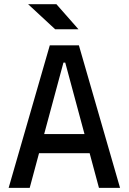

<svg xmlns="http://www.w3.org/2000/svg" viewBox="-20 -914 626 934"><path d="M22 0 222.2 -693.4H363.8L564 0H461.4L416 -168.9H169.9L124.5 0ZM194.8 -261.7H391.1L297.4 -609.4H288.6ZM248.5 -771.5 116.7 -893.6H254.4L361.8 -771.5Z"/></svg>

Font: CaskaydiaCove NFP
Style: Regular
Weight: 400
Designer: Aaron Bell
Foundry: Saja Typeworks
Version: Version 2111.001; VTT 6.35;Nerd Fonts 3.1.1